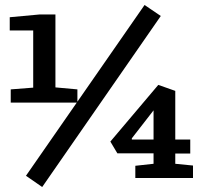

<svg xmlns="http://www.w3.org/2000/svg" viewBox="-20 -713 809 769"><path d="M23 -302V-355L113 -362V-591H19V-644L138 -655H202V-363L290 -355V-302ZM149 36 84 -9 559 -693 624 -649ZM522 0V-49L595 -57V-99H450L422 -146L614 -373L682 -349V-154H742V-98H682V-57L753 -50V0ZM508 -154H595V-271L508 -159Z"/></svg>

Font: Faustina Light SemiBold
Style: Regular
Weight: 600
Version: Version 1.200